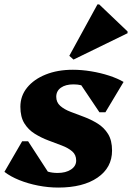

<svg xmlns="http://www.w3.org/2000/svg" viewBox="-39 -831 596 867"><path d="M224 16Q179 16 133 7Q87 -2 47.5 -18Q8 -34 -19 -55L61 -193H88L177 -56Q197 -50 221 -50Q258 -50 281.5 -65.5Q305 -81 305 -106Q305 -132 287 -147.5Q269 -163 240 -174Q211 -185 179 -197Q147 -209 118 -227Q89 -245 71 -274Q53 -303 53 -349Q53 -398 83.5 -435.5Q114 -473 167.5 -494.5Q221 -516 290 -516Q330 -516 372.5 -509Q415 -502 453.5 -489.5Q492 -477 519 -461L437 -324H410L328 -446Q312 -450 293 -450Q257 -450 236 -435Q215 -420 215 -394Q215 -369 233 -353Q251 -337 280 -326Q309 -315 341 -303Q373 -291 402 -273Q431 -255 449 -226Q467 -197 467 -151Q467 -74 401.5 -29Q336 16 224 16ZM293 -562 274 -579 401 -811H409L537 -689V-681Z"/></svg>

Font: Platypi ExtraBold
Style: Italic
Weight: 800
Italic angle: -13°
Designer: David Sargent
Foundry: Bolt Cutter Type
Version: Version 1.200; ttfautohint (v1.8.4.7-5d5b)